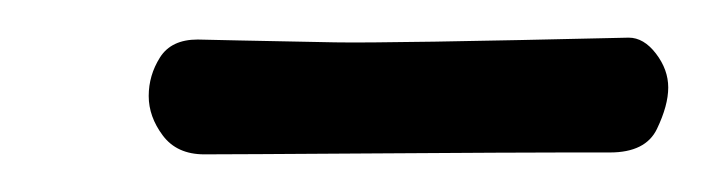

<svg xmlns="http://www.w3.org/2000/svg" viewBox="-20 -320 379 102"><path d="M85 -299Q85 -299 107.5 -298.5Q130 -298 158 -297.5Q186 -297 314 -300Q322 -300 328.5 -291.5Q335 -283 335 -273.5Q335 -264 329 -251.5Q323 -239 304 -239Q304 -239 280 -239Q256 -239 179.5 -238.5Q103 -238 88.5 -238Q74 -238 66.5 -248Q59 -258 59 -269Q59 -280 65 -289.5Q71 -299 85 -299Z"/></svg>

Font: Scratch Savers
Style: Book
Weight: 400
Designer: Pablo Impallari, Rodrigo Fuenzalida, Brenda Gallo
Foundry: Pablo Impallari, Rodrigo Fuenzalida, Brenda Gallo
Version: Version 4.0b1